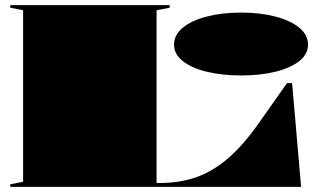

<svg xmlns="http://www.w3.org/2000/svg" viewBox="-20 -728 1220 748"><path d="M20 0V-10L70 -20V-688L20 -698V-708H641V-698L590 -688V-15H602Q682 -15 747 -38.5Q812 -62 870.5 -113Q929 -164 988 -248L1098 -404H1118L1153 0ZM919 -679Q994 -679 1053 -663.5Q1112 -648 1146 -620Q1180 -592 1180 -554Q1180 -517 1146 -490Q1112 -463 1053 -448.5Q994 -434 919 -434Q845 -434 785.5 -448.5Q726 -463 692 -490Q658 -517 658 -554Q658 -592 692 -620Q726 -648 785.5 -663.5Q845 -679 919 -679Z"/></svg>

Font: Kalnia Expanded
Style: Bold
Weight: 700
Width: 7
Designer: Frida Medrano
Foundry: Frida Medrano
Version: Version 1.105